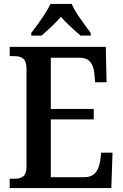

<svg xmlns="http://www.w3.org/2000/svg" viewBox="-20 -951 622 971"><path d="M29 -47H54Q83 -47 98.5 -60Q114 -73 114 -109V-600Q114 -640 98.5 -653.5Q83 -667 54 -667H29V-714H515L519 -535H461L457 -580Q450 -659 384 -659H237V-400H454V-347H237V-55H409Q473 -55 486 -134L492 -179H549L543 0H29ZM138 -784Q214 -883 235 -931H343Q355 -902 377 -870Q399 -838 439 -784V-771H387Q318 -831 288 -866Q255 -827 190 -771H138Z"/></svg>

Font: Noto Serif NarrowSemiBold
Style: Regular
Weight: 600
Width: 4
Designer: Monotype Design Team
Foundry: Monotype Imaging Inc.
Version: Version 1.001